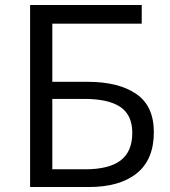

<svg xmlns="http://www.w3.org/2000/svg" viewBox="-20 -753 686 773"><path d="M550.6 -733V-657.6H190.6V-423.6H333.2Q457.4 -423.6 528.4 -374.9Q599.4 -326.2 599.4 -221.2Q599.4 -110.4 530.6 -55.2Q461.8 0 337.4 0H101.2V-733ZM512.6 -218.2Q512.6 -289.6 464.7 -322.2Q416.8 -354.8 319.2 -354.8H190.6V-71.4H322.4Q418.4 -71.4 465.5 -107Q512.6 -142.6 512.6 -218.2Z"/></svg>

Font: 寒蝉端黑体 Light
Style: Regular
Weight: 300
Designer: ChillDuanSans {Warren2060}; 
Source Han Sans {Ryoko NISHIZUKA 西塚涼子 (kana, bopomofo & ideographs); Paul D. Hunt (Latin, G
Foundry: ChillType&Adobe
Version: Version 1.300;Glyphs 3.3 (3306)